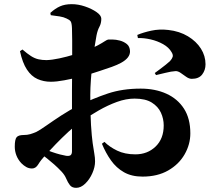

<svg xmlns="http://www.w3.org/2000/svg" viewBox="-20 -823 1040 923"><path d="M665 26Q613 26 576 5Q539 -16 513.5 -52Q488 -88 470 -132L482 -141Q506 -117 543 -99Q580 -81 631 -81Q689 -81 728 -118.5Q767 -156 767 -220Q767 -252 753.5 -281.5Q740 -311 709.5 -330Q679 -349 627 -349Q586 -349 542 -333Q498 -317 454.5 -292Q411 -267 370 -239Q342 -220 309.5 -190Q277 -160 248 -130Q219 -100 199 -78Q176 -53 164 -33Q152 -13 134 -13Q119 -13 106.5 -20Q94 -27 83 -38Q67 -55 59 -75.5Q51 -96 51 -118Q51 -153 60 -163.5Q69 -174 94 -174Q111 -174 125 -178Q139 -182 155 -189Q171 -197 203 -219.5Q235 -242 275.5 -268.5Q316 -295 357 -315Q428 -350 498.5 -373.5Q569 -397 656 -397Q726 -397 780 -372.5Q834 -348 864.5 -300.5Q895 -253 895 -182Q895 -129 867.5 -81Q840 -33 788.5 -3.5Q737 26 665 26ZM346 80Q326 80 316 67Q306 54 298.5 36Q291 18 276 2Q258 -17 240.5 -32.5Q223 -48 206.5 -61Q190 -74 174 -86L190 -107Q211 -99 231 -92Q251 -85 268.5 -80.5Q286 -76 298 -74Q314 -72 320 -77.5Q326 -83 326 -96Q326 -146 326 -225Q326 -304 326 -389Q326 -416 326.5 -457.5Q327 -499 327 -544.5Q327 -590 327 -628.5Q327 -667 326 -687Q325 -713 319.5 -720.5Q314 -728 300 -734Q286 -741 267 -744Q248 -747 224 -750L222 -761Q245 -782 268.5 -792.5Q292 -803 325 -803Q356 -803 388.5 -792Q421 -781 444 -765Q467 -749 467 -733Q467 -711 458 -694.5Q449 -678 444 -653Q440 -631 434.5 -596.5Q429 -562 424.5 -521Q420 -480 417 -439.5Q414 -399 414 -366Q414 -277 417.5 -222Q421 -167 425.5 -135Q430 -103 433.5 -84Q437 -65 437 -47Q437 -20 424 9.5Q411 39 390 59.5Q369 80 346 80ZM224 -430Q190 -430 160.5 -443Q131 -456 109.5 -488.5Q88 -521 76 -577L88 -585Q111 -565 129 -553.5Q147 -542 165 -538Q183 -534 204 -534Q231 -535 266 -542.5Q301 -550 335 -560.5Q369 -571 393 -580Q428 -593 450 -605Q472 -617 484 -625Q496 -633 501 -633Q505 -633 521 -633Q537 -633 556 -628Q575 -623 589.5 -611.5Q604 -600 605 -577Q606 -545 562 -521Q544 -511 517.5 -501.5Q491 -492 461.5 -482.5Q432 -473 404 -464Q391 -460 358.5 -452Q326 -444 289 -437Q252 -430 224 -430ZM902 -444Q889 -444 875.5 -453.5Q862 -463 848.5 -472.5Q835 -482 823 -481Q804 -480 776 -473Q748 -466 730 -462L724 -472Q734 -479 748.5 -490Q763 -501 777 -512Q791 -523 797 -529Q807 -540 810 -549.5Q813 -559 805 -572Q792 -595 764.5 -610.5Q737 -626 704.5 -633.5Q672 -641 643 -640L640 -655Q668 -667 707 -675.5Q746 -684 789 -679Q843 -673 883.5 -648.5Q924 -624 946 -589Q968 -554 968 -514Q968 -486 952 -465Q936 -444 902 -444Z"/></svg>

Font: Noto Serif JP ExtraLight Black
Style: Regular
Weight: 900
Version: Version 2.003-H1;hotconv 1.1.1;makeotfexe 2.6.0